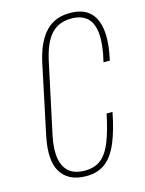

<svg xmlns="http://www.w3.org/2000/svg" viewBox="-113 -804 666 879"><g transform="rotate(-15 220.0 -364.5)"><path d="M186 6Q143 6 113 -9Q83 -24 66 -52.5Q49 -81 46.5 -122.5Q44 -164 55 -218L126 -554Q140 -614 163.5 -654Q187 -694 222 -714.5Q257 -735 305 -735Q364 -735 397 -706Q430 -677 437.5 -619.5Q445 -562 426 -477H396Q415 -555 411 -606.5Q407 -658 380.5 -683.5Q354 -709 304 -709Q264 -709 235 -691.5Q206 -674 187 -639Q168 -604 156 -550L84 -214Q71 -151 78 -108Q85 -65 112 -42.5Q139 -20 187 -20Q233 -20 263 -44Q293 -68 313 -118.5Q333 -169 349 -247H377Q361 -164 337.5 -107.5Q314 -51 278 -22.5Q242 6 186 6Z"/></g></svg>

Font: Hubot Sans Condensed ExtraLight
Style: Italic
Weight: 200
Width: 3
Italic angle: -12.0243°
Designer: Deni Anggara
Foundry: GitHub, Inc., Subsidiary of Microsoft Corporation
Version: Version 2.000